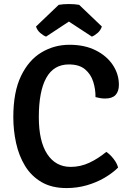

<svg xmlns="http://www.w3.org/2000/svg" viewBox="-20 -919 645 952"><path d="M453.5 -437.5Q454 -476.5 442.2 -513.8Q430.5 -551 401.8 -575.2Q373 -599.5 321.5 -599.5Q246.5 -599.5 209.5 -533Q172.5 -466.5 172.5 -338Q172.5 -218.5 214.2 -155Q256 -91.5 330.5 -91.5Q378.5 -91.5 422.2 -111.8Q466 -132 507 -166Q526 -153.5 543.2 -131.2Q560.5 -109 565.5 -88Q537.5 -60.5 497.8 -37.2Q458 -14 410 -0.2Q362 13.5 310 13.5Q236.5 13.5 185.8 -16.2Q135 -46 104.2 -96.5Q73.5 -147 59.8 -209.8Q46 -272.5 46 -338.5Q46 -463 84.2 -542.2Q122.5 -621.5 185.8 -659.2Q249 -697 324.5 -697Q400 -697 455 -669.2Q510 -641.5 539.8 -596.2Q569.5 -551 569.5 -498.5Q569.5 -466 553 -448.2Q536.5 -430.5 501.5 -430.5Q487.5 -430.5 476.8 -432.5Q466 -434.5 453.5 -437.5ZM372.5 -895 485 -787.5Q479 -768.5 463.5 -755.2Q448 -742 435.5 -737.5L321.5 -812L208.5 -737.5Q195.5 -742 180 -755.2Q164.5 -768.5 158.5 -787.5L271 -895Q294 -899 321.5 -899Q349.5 -899 372.5 -895Z"/></svg>

Font: Signika Medium
Style: Regular
Weight: 500
Designer: Anna Giedry
Foundry: Anna Giedry
Version: Version 2.000